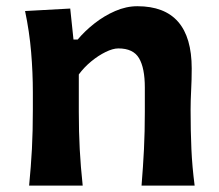

<svg xmlns="http://www.w3.org/2000/svg" viewBox="-20 -582 686 602"><path d="M71.3 0Q77.1 -59.6 80.1 -115Q83 -170.4 83 -238.3V-293Q83 -355 77.6 -418.7Q72.3 -482.4 58.6 -547.4L200.2 -555.2L210.4 -458H223.6Q245.6 -484.4 275.9 -508.3Q306.2 -532.2 341.1 -547.4Q376 -562.5 410.6 -562.5Q581.1 -562.5 581.1 -367.2Q581.1 -331.5 579.3 -298.6Q577.6 -265.6 577.6 -238.3Q577.6 -170.4 580.1 -115Q582.5 -59.6 590.3 0H423.8Q428.7 -59.6 431.4 -114Q434.1 -168.5 434.1 -231V-307.6Q434.1 -368.7 416 -399.4Q397.9 -430.2 351.1 -430.2Q334 -430.2 311 -418.9Q288.1 -407.7 265.9 -389.4Q243.7 -371.1 227.1 -348.6V-231Q227.1 -168.5 230 -114Q232.9 -59.6 239.3 0Z"/></svg>

Font: Pinar DS4-SemiBold
Style: Regular
Weight: 600
Designer: Amin Abedi
Version: Version 2.000